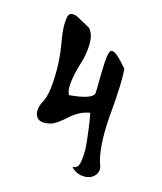

<svg xmlns="http://www.w3.org/2000/svg" viewBox="-84 -795 534 633"><g transform="rotate(15 183.0 -478.5)"><path d="M216 -246Q226 -245 232 -251.5Q238 -258 240 -272.5Q242 -287 242.5 -303Q243 -319 240 -343.5Q237 -368 234.5 -387Q232 -406 227 -433Q191 -427 162 -400.5Q133 -374 114 -366Q72 -354 60.5 -376.5Q49 -399 70 -435Q80 -458 82.5 -500Q85 -542 82.5 -574Q80 -606 76 -628Q69 -666 69 -689Q69 -712 72.5 -722Q76 -732 86 -732Q96 -732 104 -728Q112 -724 127.5 -715Q143 -706 151 -702Q167 -683 166 -649Q165 -615 155 -584Q145 -553 140 -520.5Q135 -488 144 -471Q223 -478 227 -500Q228 -507 228 -538Q228 -569 229.5 -599Q231 -629 235 -640Q242 -664 281 -621Q298 -602 298 -602Q302 -556 292.5 -449.5Q283 -343 300 -283Q312 -258 298.5 -241Q285 -224 259 -225Q233 -226 216 -246Z"/></g></svg>

Font: HarSinai
Style: Regular
Weight: 400
Version: Version 1.1